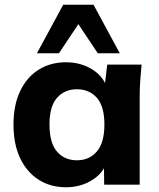

<svg xmlns="http://www.w3.org/2000/svg" viewBox="-20 -780 672 811"><path d="M259 11Q193 11 143 -21Q93 -53 65 -112Q37 -171 37 -254Q37 -336 65 -395Q93 -454 143 -485.5Q193 -517 259 -517Q320 -517 368.5 -487.5Q417 -458 432 -408H421L433 -507H578Q575 -474 572.5 -440.5Q570 -407 570 -375V0H420L419 -95H431Q415 -47 367 -18Q319 11 259 11ZM305 -103Q357 -103 389 -140Q421 -177 421 -254Q421 -331 389 -367Q357 -403 305 -403Q253 -403 221 -367Q189 -331 189 -254Q189 -177 220.5 -140Q252 -103 305 -103ZM136 -555 247 -760H375L486 -555H393L311 -678L229 -555Z"/></svg>

Font: Mulish ExtraLight ExtraBold
Style: Regular
Weight: 800
Version: Version 3.603